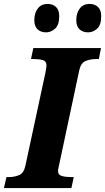

<svg xmlns="http://www.w3.org/2000/svg" viewBox="-43 -959 536 979"><path d="M-23 0 -10 -56H2Q30 -56 54 -66Q78 -76 86 -112L189 -590Q192 -605 193 -613.5Q194 -622 194 -626Q194 -647 175.5 -652.5Q157 -658 127 -658H115L127 -714H472L461 -658H448Q418 -658 393.5 -648Q369 -638 361 -600L262 -135Q259 -119 256 -107.5Q253 -96 253 -88Q253 -67 272.5 -61.5Q292 -56 321 -56H333L321 0ZM406 -794Q379 -794 362.5 -809.5Q346 -825 346 -856Q346 -893 364 -916Q382 -939 413 -939Q440 -939 456.5 -923.5Q473 -908 473 -877Q473 -831 452 -812.5Q431 -794 406 -794ZM192 -794Q165 -794 148.5 -809.5Q132 -825 132 -856Q132 -893 150 -916Q168 -939 200 -939Q226 -939 242.5 -923.5Q259 -908 259 -877Q259 -831 237.5 -812.5Q216 -794 192 -794Z"/></svg>

Font: Noto Serif SemiCondensed ExtraBold
Style: Italic
Weight: 800
Width: 4
Italic angle: -12°
Designer: Monotype Design Team
Foundry: Monotype Imaging Inc.
Version: Version 2.014; ttfautohint (v1.8.4.7-5d5b)